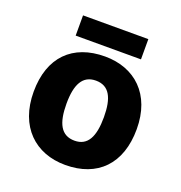

<svg xmlns="http://www.w3.org/2000/svg" viewBox="-130 -824 890 945"><g transform="rotate(20 315.0 -351.0)"><path d="M487 -712H145V-606H487ZM585 -276C585 -458 473 -559 317 -559C148 -559 45 -458 45 -276C45 -93 157 10 314 10C482 10 585 -93 585 -276ZM217 -276C217 -377 246 -432 315 -432C385 -432 413 -377 413 -276C413 -174 385 -118 316 -118C245 -118 217 -174 217 -276Z"/></g></svg>

Font: Noto Sans Lao ExtraBold
Style: Regular
Weight: 800
Designer: Monotype Design Team
Foundry: Monotype Imaging Inc.
Version: Version 2.003